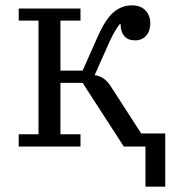

<svg xmlns="http://www.w3.org/2000/svg" viewBox="-20 -548 641 718"><path d="M524 0H443L289 -238H206V-46H281V0H50V-46H124V-471H50V-516H281V-471H206V-284H289L345 -410Q374 -476 404.5 -502Q435 -528 473 -528Q506 -528 524 -509Q542 -490 542 -461Q542 -432 526.5 -414.5Q511 -397 485 -397Q459 -397 445 -413Q431 -429 431 -458H428Q420 -448 410 -431.5Q400 -415 390 -393L334 -267Q354 -264 368 -254Q382 -244 395 -224L508 -49H598V150H524Z"/></svg>

Font: IBM Plex Serif
Style: Regular
Weight: 400
Designer: Mike Abbink, Paul van der Laan, Pieter van Rosmalen
Foundry: Bold Monday
Version: Version 3.001